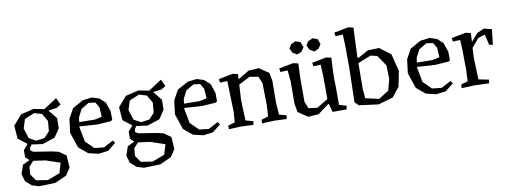

<svg xmlns="http://www.w3.org/2000/svg" viewBox="-73 -1182 4870 1835"><g transform="rotate(-10 2362.5 -264.5)"><path d="M488 -574 520 -507 478 -481 395 -470 465 -384 464 -287 408 -204 286 -164 180 -179 162 -153 158 -125 186 -107 358 -80 425 -65 492 -17 500 102 454 171 342 222 184 227 115 206 58 156 37 84 67 -3 135 -35 99 -69V-138L144 -191L59 -257L49 -384L132 -480L259 -510L360 -490ZM231 -207 313 -218 366 -275 374 -373 330 -448 257 -470 161 -430 133 -342 165 -243ZM285 -6 169 -22 124 27 118 101 163 166 276 183 395 138 424 41Z M661 -269 660 -260 687 -119 766 -41 858 -31 952 -81 970 -55 891 8 797 20 699 -3 614 -74 563 -224 580 -358 632 -452 737 -510 825 -521 895 -499 949 -450 980 -361 981 -278 967 -267 834 -258ZM711 -431 672 -355 666 -310 818 -308 887 -323 881 -416 851 -467 787 -476Z M1505 -574 1537 -507 1495 -481 1412 -470 1482 -384 1481 -287 1425 -204 1303 -164 1197 -179 1179 -153 1175 -125 1203 -107 1375 -80 1442 -65 1509 -17 1517 102 1471 171 1359 222 1201 227 1132 206 1075 156 1054 84 1084 -3 1152 -35 1116 -69V-138L1161 -191L1076 -257L1066 -384L1149 -480L1276 -510L1377 -490ZM1248 -207 1330 -218 1383 -275 1391 -373 1347 -448 1274 -470 1178 -430 1150 -342 1182 -243ZM1302 -6 1186 -22 1141 27 1135 101 1180 166 1293 183 1412 138 1441 41Z M1678 -269 1677 -260 1704 -119 1783 -41 1875 -31 1969 -81 1987 -55 1908 8 1814 20 1716 -3 1631 -74 1580 -224 1597 -358 1649 -452 1754 -510 1842 -521 1912 -499 1966 -450 1997 -361 1998 -278 1984 -267 1851 -258ZM1728 -431 1689 -355 1683 -310 1835 -308 1904 -323 1898 -416 1868 -467 1804 -476Z M2559 -49 2630 -30 2625 5 2507 0 2385 5 2387 -30 2453 -50 2460 -155 2456 -373 2429 -439 2344 -454 2235 -398 2233 -363 2227 -263 2229 -166 2234 -50 2307 -30 2302 5 2184 0 2062 5 2064 -30 2130 -50 2137 -155 2128 -451 2057 -448 2052 -483 2190 -510 2240 -499 2237 -448 2344 -513 2446 -520 2538 -457 2553 -377 2551 -166Z M2820 -345V-127L2847 -61L2931 -50L3040 -115V-221L3039 -346L3034 -450L2963 -447L2958 -482L3096 -509L3146 -498L3139 -362L3138 -282L3140 -221V-41L3210 -21L3205 14H3068L3045 -70L2932 13L2830 20L2738 -43L2723 -123L2724 -337L2714 -451L2643 -448L2638 -483L2776 -510L2826 -499ZM2790 -691 2834 -712 2881 -697 2902 -645 2875 -603 2830 -585 2787 -611 2767 -654ZM2955 -691 3000 -712 3046 -697 3067 -645 3040 -603 2995 -585 2953 -611 2932 -654Z M3392 -457 3399 -450 3503 -507 3612 -510 3718 -429 3760 -262 3730 -113 3658 -22 3514 20 3325 -5 3290 -40 3298 -370 3297 -597 3292 -697 3221 -694 3216 -729 3354 -756 3404 -745ZM3390 -153 3398 -60 3528 -31 3627 -93 3656 -203 3652 -335 3581 -438 3519 -453 3392 -402Z M3938 -269 3937 -260 3964 -119 4043 -41 4135 -31 4229 -81 4247 -55 4168 8 4074 20 3976 -3 3891 -74 3840 -224 3857 -358 3909 -452 4014 -510 4102 -521 4172 -499 4226 -450 4257 -361 4258 -278 4244 -267 4111 -258ZM3988 -431 3949 -355 3943 -310 4095 -308 4164 -323 4158 -416 4128 -467 4064 -476Z M4496 -418H4500L4562 -489L4630 -519L4705 -500L4688 -351L4653 -358L4628 -461L4563 -440L4492 -357L4487 -263L4490 -166L4494 -50L4594 -30L4589 5L4444 0L4322 5L4324 -30L4390 -50L4395 -155L4393 -347L4388 -451L4317 -448L4312 -483L4450 -510L4500 -499Z"/></g></svg>

Font: Alike Angular
Style: Regular
Weight: 400
Version: Version 1.210